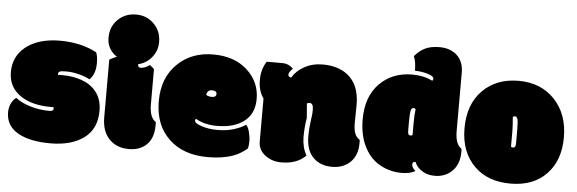

<svg xmlns="http://www.w3.org/2000/svg" viewBox="-48 -883 3162 1052"><g transform="rotate(5 1532.5 -357.0)"><path d="M276.9 -382.8Q264.2 -378.9 264.2 -367.7V-365.2Q264.2 -362.8 264.6 -362.3Q270 -362.8 278.8 -362.8H290.5Q346.2 -362.8 394.8 -345.9Q443.4 -329.1 474.1 -292Q508.3 -250 508.3 -186Q508.3 -86.4 439.5 -35.6Q370.6 15.1 255.4 15.1Q140.1 15.1 75 -22.9Q9.8 -61 9.8 -134.8Q9.8 -162.1 21.5 -184.8Q33.2 -207.5 47.9 -216.8Q74.7 -194.3 125.7 -178Q176.8 -161.6 233.9 -161.6Q256.8 -161.6 256.8 -174.3Q256.8 -180.2 255.4 -184.1Q252 -183.6 247.1 -183.6H241.7Q138.2 -183.6 76.2 -224.6Q5.9 -271 5.9 -355.5Q5.9 -439.9 68.8 -492.2Q138.7 -549.8 260.7 -549.8Q320.8 -549.8 372.8 -537.1Q424.8 -524.4 461.9 -503.4Q471.2 -483.4 471.2 -444.3Q471.2 -384.8 438.5 -353Q413.6 -366.7 377.7 -375.7Q341.8 -384.8 313 -384.8Q284.2 -384.8 276.9 -382.8Z M785.6 -439.5V-246.1Q785.6 -173.3 820.8 -151.4Q821.3 -148.9 821.3 -142.1V-133.3Q821.3 -61.5 782.2 -25.4Q746.1 8.8 685.8 8.8Q625.5 8.8 586.4 -25.4Q537.1 -68.8 537.1 -152.3V-469.7Q545.9 -476.1 556.2 -480Q566.4 -483.9 577.6 -489.7Q556.6 -500.5 539.6 -527.1Q522.5 -553.7 522.5 -589.4Q522.5 -650.9 563 -689.9Q603.5 -729 662.4 -729Q721.2 -729 761 -689.2Q800.8 -649.4 800.8 -589.4Q800.8 -541 770.5 -504.6Q740.2 -468.3 696.8 -459Q696.8 -440.4 710.9 -440.4Q735.8 -440.4 761.7 -460Q781.2 -444.8 785.6 -439.5Z M1120.6 15.1Q985.4 15.1 907.2 -60.1Q827.1 -135.7 827.1 -267.3Q827.1 -398.9 909.7 -476.1Q985.8 -547.9 1102.5 -547.9Q1219.2 -547.9 1289.8 -483.6Q1360.4 -419.4 1360.4 -325.7Q1360.4 -242.2 1302.2 -199.7Q1248.5 -159.7 1155.8 -159.7Q1086.4 -159.7 1038.6 -188.5Q1034.7 -185.5 1034.7 -177.7Q1034.7 -163.1 1073.2 -150.9Q1111.8 -137.7 1160.9 -137.7Q1210 -137.7 1250.2 -150.1Q1290.5 -162.6 1314.9 -179.7Q1326.7 -169.4 1333.7 -141.8Q1340.8 -114.3 1340.8 -91.6Q1340.8 -68.8 1336.4 -51.3Q1298.3 -19 1258.3 -5.4Q1201.7 15.1 1120.6 15.1ZM1114.3 -315.4Q1138.7 -315.4 1138.7 -334Q1138.7 -351.6 1112.8 -351.6Q1086.9 -351.6 1083 -323.7Q1096.7 -315.4 1114.3 -315.4Z M1907.2 -241.7Q1907.2 -206.5 1915 -185.1Q1922.9 -163.6 1942.4 -151.4Q1942.9 -148.9 1942.9 -142.1V-133.3Q1942.9 -65.9 1904.1 -28.6Q1865.2 8.8 1804 8.8Q1742.7 8.8 1704.6 -25.9Q1660.2 -65.4 1660.2 -146Q1660.2 -180.2 1663.3 -206.3Q1666.5 -232.4 1667.7 -243.7Q1668.9 -254.9 1670.4 -264.6Q1671.9 -274.4 1671.9 -293.5Q1671.9 -312.5 1666.7 -320.8Q1661.6 -329.1 1652.6 -329.1Q1643.6 -329.1 1636.7 -325.2L1643.1 -245.6Q1634.3 -196.3 1634.3 -141.1Q1634.3 -85.9 1659.2 -40.5Q1611.3 8.8 1524.9 8.8Q1475.6 8.8 1439.5 -17.1Q1397.5 -46.4 1397.5 -94.7V-331.1Q1368.7 -371.6 1368.7 -430.9Q1368.7 -490.2 1397.5 -533.7H1484.4Q1519 -533.7 1543.5 -507.8Q1522 -487.8 1522 -474.6Q1522 -459.5 1539.1 -459.5Q1560.5 -496.6 1604.7 -521Q1648.9 -545.4 1705.1 -545.4Q1789.6 -545.4 1842.3 -503.9Q1908.7 -451.7 1908.7 -341.8Z M2232.9 -346.2Q2228 -351.1 2221.2 -351.1Q2210.4 -351.1 2206.5 -335.7Q2202.6 -320.3 2202.6 -273.4V-223.6Q2202.6 -210.4 2206.1 -205.1Q2209.5 -199.7 2217.3 -199.7Q2225.1 -199.7 2228.5 -203.1V-268.6Q2228.5 -316.4 2232.9 -346.2ZM2197.8 -634.8Q2223.6 -665 2254.9 -680.4Q2286.1 -695.8 2334.5 -695.8Q2393.1 -695.8 2429.7 -663.1Q2467.3 -627.9 2467.3 -568.4V-246.1Q2467.3 -173.3 2502.4 -151.4Q2502.9 -148.9 2502.9 -142.1V-133.3Q2502.9 -64 2460.9 -25.4Q2423.8 8.8 2369.1 8.8Q2331.1 8.8 2303.2 -7.3Q2270.5 -25.9 2257.3 -58.1Q2240.7 -58.1 2240.7 -42Q2240.7 -34.7 2246.3 -25.1Q2252 -15.6 2261.7 -8.3Q2232.9 8.8 2187 8.8Q2125 8.8 2071 -19.8Q2017.1 -48.3 1985.4 -106Q1948.7 -171.9 1948.7 -265.6Q1948.7 -390.6 2018.8 -461.9Q2088.9 -533.2 2197.8 -533.2Q2262.2 -533.2 2310.1 -508.8Q2315.4 -514.2 2315.4 -520Q2315.4 -534.7 2280.8 -544.9Q2246.1 -555.2 2210.9 -555.2Q2210.9 -605 2197.8 -634.8Z M2771.5 -272V-186.5Q2774.9 -183.1 2782.7 -183.1Q2790.5 -183.1 2793.9 -188.5Q2797.4 -193.8 2797.4 -207V-276.9Q2797.4 -323.7 2793.5 -339.1Q2789.6 -354.5 2778.8 -354.5Q2772 -354.5 2767.1 -349.6Q2771.5 -301.3 2771.5 -272ZM2588.9 -55.7Q2508.8 -132.8 2508.8 -264.9Q2508.8 -397 2584.2 -473.4Q2659.7 -549.8 2782.2 -549.8Q2904.8 -549.8 2980.5 -470.2Q3055.7 -390.6 3055.7 -262.9Q3055.7 -135.3 2983.2 -60.1Q2910.6 15.1 2786.1 15.1Q2661.6 15.1 2588.9 -55.7Z"/></g></svg>

Font: Modak
Style: Regular
Weight: 400
Version: Version 1.036;PS Version 1.000;hotconv 1.0.79;makeotf.lib2.5